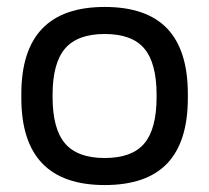

<svg xmlns="http://www.w3.org/2000/svg" viewBox="-20 -529 608 558"><path d="M42 -255.9Q42 -508.8 284.2 -508.8Q406.2 -508.8 466.1 -445.8Q525.9 -382.8 525.9 -255.9V-244.1Q525.9 -117.2 466.1 -54.2Q406.2 8.8 284.2 8.8Q42 8.8 42 -244.1ZM132.8 -247.1Q132.8 -154.8 168.9 -112.3Q205.1 -69.8 284.2 -69.8Q363.8 -69.8 399.4 -112.1Q435.1 -154.3 435.1 -247.1V-252.9Q435.1 -345.7 399.4 -387.9Q363.8 -430.2 284.2 -430.2Q205.1 -430.2 168.9 -387.7Q132.8 -345.2 132.8 -252.9Z"/></svg>

Font: LT Wave Text
Style: Regular
Weight: 400
Designer: Daniel Lyons
Version: Version 2.5 (Glyphs App)